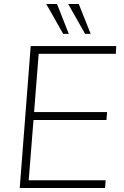

<svg xmlns="http://www.w3.org/2000/svg" viewBox="-20 -943 623 963"><path d="M174 -673 151 -381H517L514 -341H148L124 -39H510L507 0H79L134 -712H563L561 -673ZM212 -923H266L325 -773H297ZM322 -923H375L435 -773H407Z"/></svg>

Font: Muli ExtraLight
Style: Italic
Weight: 275
Italic angle: -4.541°
Designer: Vernon Adams
Foundry: Vernon Adams
Version: Version 2.001